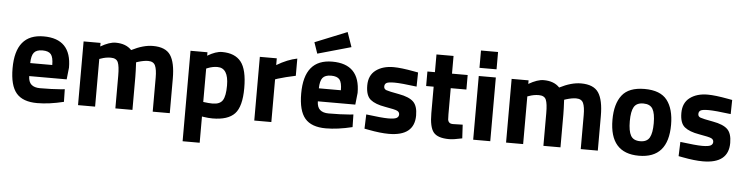

<svg xmlns="http://www.w3.org/2000/svg" viewBox="-53 -1022 5818 1501"><g transform="rotate(5 2856.0 -271.5)"><path d="M264 -106Q357 -106 430 -112L458 -115L460 -16Q345 12 252 12Q139 12 88 -48Q37 -108 37 -243Q37 -512 258 -512Q476 -512 476 -286L466 -193H172Q173 -147 196.5 -126.5Q220 -106 264 -106ZM344 -295Q344 -355 325 -378.5Q306 -402 258.5 -402Q211 -402 191.5 -377.5Q172 -353 171 -295Z M706 0H572V-500H705V-472Q774 -512 823 -512Q904 -512 948 -465Q1040 -512 1116 -512Q1215 -512 1253.5 -454.5Q1292 -397 1292 -271V0H1158V-267Q1158 -331 1144 -361.5Q1130 -392 1088 -392Q1056 -392 1010 -378L995 -373Q999 -298 999 -259V0H865V-257Q865 -331 852 -361.5Q839 -392 795 -392Q756 -392 718 -378L706 -374Z M1411 210V-500H1544V-473Q1609 -512 1658 -512Q1759 -512 1807 -451.5Q1855 -391 1855 -246Q1855 -101 1802 -44.5Q1749 12 1628 12Q1595 12 1557 6L1545 4V210ZM1632 -392Q1595 -392 1557 -377L1545 -372V-110Q1590 -104 1618 -104Q1676 -104 1697.5 -138Q1719 -172 1719 -254Q1719 -392 1632 -392Z M1955 0V-500H2088V-447Q2172 -497 2248 -512V-377Q2167 -360 2109 -342L2089 -335V0Z M2529 -106Q2622 -106 2695 -112L2723 -115L2725 -16Q2610 12 2517 12Q2404 12 2353 -48Q2302 -108 2302 -243Q2302 -512 2523 -512Q2741 -512 2741 -286L2731 -193H2437Q2438 -147 2461.5 -126.5Q2485 -106 2529 -106ZM2609 -295Q2609 -355 2590 -378.5Q2571 -402 2523.5 -402Q2476 -402 2456.5 -377.5Q2437 -353 2436 -295ZM2370 -651 2622 -753 2662 -638 2400 -564Z M3196 -375Q3072 -391 3022.5 -391Q2973 -391 2958.5 -382Q2944 -373 2944 -353.5Q2944 -334 2963.5 -326.5Q2983 -319 3063.5 -304.5Q3144 -290 3178 -257Q3212 -224 3212 -150Q3212 12 3011 12Q2945 12 2851 -6L2819 -12L2823 -124Q2947 -108 2995.5 -108Q3044 -108 3061.5 -117.5Q3079 -127 3079 -146Q3079 -165 3060.5 -174Q3042 -183 2964.5 -196Q2887 -209 2849 -240Q2811 -271 2811 -350.5Q2811 -430 2865 -470.5Q2919 -511 3004 -511Q3063 -511 3165 -492L3198 -486Z M3586 -386H3463V-181Q3463 -151 3464.5 -138.5Q3466 -126 3475.5 -117Q3485 -108 3505 -108L3581 -110L3587 -3Q3520 12 3485 12Q3395 12 3362 -28.5Q3329 -69 3329 -178V-386H3270V-500H3329V-639H3463V-500H3586Z M3673 0V-500H3807V0ZM3673 -564V-700H3807V-564Z M4065 0H3931V-500H4064V-472Q4133 -512 4182 -512Q4263 -512 4307 -465Q4399 -512 4475 -512Q4574 -512 4612.5 -454.5Q4651 -397 4651 -271V0H4517V-267Q4517 -331 4503 -361.5Q4489 -392 4447 -392Q4415 -392 4369 -378L4354 -373Q4358 -298 4358 -259V0H4224V-257Q4224 -331 4211 -361.5Q4198 -392 4154 -392Q4115 -392 4077 -378L4065 -374Z M5204 -251Q5204 12 4974 12Q4744 12 4744 -251Q4744 -375 4797 -443.5Q4850 -512 4974 -512Q5098 -512 5151 -443.5Q5204 -375 5204 -251ZM4900.5 -138Q4921 -102 4974 -102Q5027 -102 5047.5 -138Q5068 -174 5068 -251Q5068 -328 5047.5 -363Q5027 -398 4974 -398Q4921 -398 4900.5 -363Q4880 -328 4880 -251Q4880 -174 4900.5 -138Z M5661 -375Q5537 -391 5487.5 -391Q5438 -391 5423.5 -382Q5409 -373 5409 -353.5Q5409 -334 5428.5 -326.5Q5448 -319 5528.5 -304.5Q5609 -290 5643 -257Q5677 -224 5677 -150Q5677 12 5476 12Q5410 12 5316 -6L5284 -12L5288 -124Q5412 -108 5460.5 -108Q5509 -108 5526.5 -117.5Q5544 -127 5544 -146Q5544 -165 5525.5 -174Q5507 -183 5429.5 -196Q5352 -209 5314 -240Q5276 -271 5276 -350.5Q5276 -430 5330 -470.5Q5384 -511 5469 -511Q5528 -511 5630 -492L5663 -486Z"/></g></svg>

Font: Titillium Web
Style: Bold
Weight: 700
Version: Version 1.001;PS 57.000;hotconv 1.0.70;makeotf.lib2.5.55311